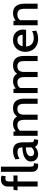

<svg xmlns="http://www.w3.org/2000/svg" viewBox="1544 -2334 800 3927"><g transform="rotate(-90 1943.5 -370.0)"><path d="M92 -411H13L25 -494H92V-606Q92 -673 129.5 -711.5Q167 -750 236 -750Q277 -750 315 -739L303 -653Q278 -660 257 -660Q196 -660 196 -593V-494H319V-411H196V0H92Z M394 -114V-750H499V-165Q499 -123 504 -104.5Q509 -86 523 -80.5Q537 -75 570 -75L557 10H522Q457 10 425.5 -25Q394 -60 394 -114Z M605 -135Q605 -200 650.5 -239Q696 -278 761 -294.5Q826 -311 893 -312Q892 -369 868.5 -390.5Q845 -412 793 -412Q761 -412 729.5 -402.5Q698 -393 660 -370L648 -455Q685 -478 729.5 -490.5Q774 -503 821 -503Q913 -503 955 -453Q997 -403 997 -283V-168Q997 -129 1000.5 -110Q1004 -91 1014.5 -83Q1025 -75 1048 -75H1060L1048 10H1025Q973 10 946.5 -6Q920 -22 904 -56Q877 -25 838 -7.5Q799 10 753 10Q688 10 646.5 -30Q605 -70 605 -135ZM893 -125V-241Q713 -235 713 -140Q713 -72 785 -72Q814 -72 843.5 -86Q873 -100 893 -125Z M1889 -284V0H1784V-280Q1784 -350 1759 -382Q1734 -414 1678 -414Q1562 -414 1562 -281V0H1457V-270Q1457 -348 1430 -381Q1403 -414 1350 -414Q1273 -414 1234 -360V0H1130V-494H1215L1223 -447Q1291 -503 1374 -503Q1480 -503 1526 -418Q1580 -503 1697 -503Q1793 -503 1841 -447Q1889 -391 1889 -284Z M2763 -284V0H2658V-280Q2658 -350 2633 -382Q2608 -414 2552 -414Q2436 -414 2436 -281V0H2331V-270Q2331 -348 2304 -381Q2277 -414 2224 -414Q2147 -414 2108 -360V0H2004V-494H2089L2097 -447Q2165 -503 2248 -503Q2354 -503 2400 -418Q2454 -503 2571 -503Q2667 -503 2715 -447Q2763 -391 2763 -284Z M2848 -251Q2848 -320 2876.5 -377.5Q2905 -435 2959.5 -469Q3014 -503 3089 -503Q3187 -503 3245 -445.5Q3303 -388 3303 -292Q3303 -266 3297 -236H2955Q2965 -153 3010.5 -116Q3056 -79 3126 -79Q3205 -79 3271 -113L3281 -28Q3201 10 3115 10Q3030 10 2969.5 -25Q2909 -60 2878.5 -119Q2848 -178 2848 -251ZM3196 -307Q3196 -354 3169 -384Q3142 -414 3088 -414Q2987 -414 2961 -307Z M3832 -274V0H3728V-270Q3728 -345 3701 -379.5Q3674 -414 3612 -414Q3574 -414 3544 -400Q3514 -386 3495 -359V0H3391V-494H3480L3486 -449Q3553 -503 3637 -503Q3736 -503 3784 -442.5Q3832 -382 3832 -274Z"/></g></svg>

Font: Cabin Medium
Style: Regular
Weight: 500
Designer: Pablo Impallari
Foundry: Pablo Impallari. http://www.impallari.com Igino Marini. http://www.ikern.com
Version: Version 2.200